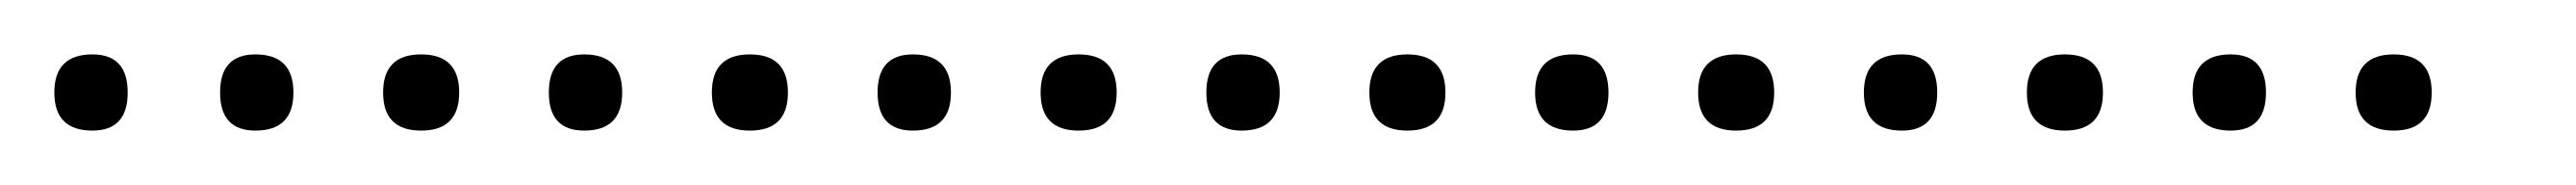

<svg xmlns="http://www.w3.org/2000/svg" viewBox="-20 -298 948 68"><path d="M14 -250Q0 -250 0 -264Q0 -278 14 -278Q27 -278 27 -264Q27 -250 14 -250ZM74 -250Q61 -250 61 -264Q61 -278 74 -278Q88 -278 88 -264Q88 -250 74 -250ZM135 -250Q121 -250 121 -264Q121 -278 135 -278Q149 -278 149 -264Q149 -250 135 -250ZM195 -250Q182 -250 182 -264Q182 -278 195 -278Q209 -278 209 -264Q209 -250 195 -250ZM256 -250Q242 -250 242 -264Q242 -278 256 -278Q270 -278 270 -264Q270 -250 256 -250ZM316 -250Q303 -250 303 -264Q303 -278 316 -278Q330 -278 330 -264Q330 -250 316 -250ZM377 -250Q363 -250 363 -264Q363 -278 377 -278Q391 -278 391 -264Q391 -250 377 -250ZM437 -250Q424 -250 424 -264Q424 -278 437 -278Q451 -278 451 -264Q451 -250 437 -250ZM498 -250Q484 -250 484 -264Q484 -278 498 -278Q512 -278 512 -264Q512 -250 498 -250ZM559 -250Q545 -250 545 -264Q545 -278 559 -278Q572 -278 572 -264Q572 -250 559 -250ZM619 -250Q605 -250 605 -264Q605 -278 619 -278Q633 -278 633 -264Q633 -250 619 -250ZM680 -250Q666 -250 666 -264Q666 -278 680 -278Q693 -278 693 -264Q693 -250 680 -250ZM740 -250Q726 -250 726 -264Q726 -278 740 -278Q754 -278 754 -264Q754 -250 740 -250ZM801 -250Q787 -250 787 -264Q787 -278 801 -278Q814 -278 814 -264Q814 -250 801 -250ZM861 -250Q847 -250 847 -264Q847 -278 861 -278Q875 -278 875 -264Q875 -250 861 -250Z"/></svg>

Font: FRB American Cursive Just Xheight
Style: Italic
Weight: 400
Italic angle: -25°
Version: Version 2.0;Modular Font Editor K font №1